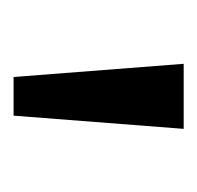

<svg xmlns="http://www.w3.org/2000/svg" viewBox="-24 -792 298 291"><g transform="rotate(90 125.5 -646.0)"><path d="M174.8 -774.9 154.8 -517.1H96.2L76.2 -774.9Z"/></g></svg>

Font: Noto Sans Oriya
Style: Regular
Weight: 400
Designer: Monotype Design team
Foundry: Monotype Imaging Inc.
Version: Version 1.00 uh